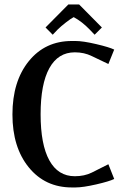

<svg xmlns="http://www.w3.org/2000/svg" viewBox="-20 -824 562 852"><path d="M331.1 -804.2 432.1 -702.1 399.9 -669.9 377.9 -692.9Q344.7 -727.5 307.1 -748Q295.4 -742.2 272.7 -724.6Q250 -707 235.8 -692.9L213.9 -669.9L182.1 -702.1L283.2 -804.2ZM298.8 -642.1H314.9Q348.1 -642.1 406.5 -628.4Q464.8 -614.7 486.8 -604L460.9 -540L387.2 -575.2Q353.5 -591.8 312 -591.8Q237.8 -591.8 199 -521.5Q160.2 -451.2 160.2 -316.9Q160.2 -182.6 199 -112.3Q237.8 -42 312 -42Q354.5 -42 387.2 -58.1L460.9 -95.2L486.8 -29.8Q464.8 -19 406.5 -5.6Q348.1 7.8 314.9 7.8H298.8Q180.2 7.8 107.7 -81.3Q35.2 -170.4 35.2 -315.9Q35.2 -462.9 107.7 -552.5Q180.2 -642.1 298.8 -642.1Z"/></svg>

Font: Resagokr
Style: Bold
Weight: 600
Designer: gluk
Foundry: gluk
Version: Version 0.95